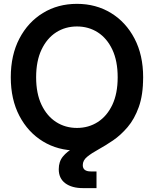

<svg xmlns="http://www.w3.org/2000/svg" viewBox="-20 -759 788 983"><path d="M374 11.7Q276.4 11.7 200 -34.9Q123.5 -81.5 79.3 -165.8Q35.2 -250 35.2 -363.3Q35.2 -477.1 79.3 -561.5Q123.5 -646 200 -692.6Q276.4 -739.3 374 -739.3Q471.2 -739.3 547.9 -692.6Q624.5 -646 668.7 -561.5Q712.9 -477.1 712.9 -363.3Q712.9 -250 668.7 -165.5Q624.5 -81.1 547.9 -34.7Q471.2 11.7 374 11.7ZM374 -104Q433.6 -104 480.7 -134.3Q527.8 -164.6 555.2 -222.4Q582.5 -280.3 582.5 -363.3Q582.5 -446.8 555.2 -504.9Q527.8 -563 480.7 -593.3Q433.6 -623.5 374 -623.5Q314.5 -623.5 267.3 -593.3Q220.2 -563 192.6 -504.9Q165 -446.8 165 -363.3Q165 -280.3 192.6 -222.4Q220.2 -164.6 267.3 -134.3Q314.5 -104 374 -104ZM404.8 204.1Q347.7 204.1 314.2 179.2Q280.8 154.3 280.8 107.4Q280.8 68.4 302 42.5Q323.2 16.6 358.4 -2.9Q393.6 -22.5 435.3 -41.3Q477.1 -60.1 518.8 -84.2Q560.5 -108.4 595.7 -144.3Q630.9 -180.2 652.1 -233.2Q673.3 -286.1 673.3 -363.3H712.9Q712.9 -273.4 690.7 -211.4Q668.5 -149.4 633.3 -108.2Q598.1 -66.9 558.6 -40Q519 -13.2 483.9 6.1Q448.7 25.4 426.3 43.7Q403.8 62 403.8 86.4Q403.8 118.7 444.8 118.7H474.1V204.1Z"/></svg>

Font: Inter Display SemiBold
Style: Regular
Weight: 600
Designer: Rasmus Andersson
Foundry: rsms
Version: Version 4.001;git-9221beed3